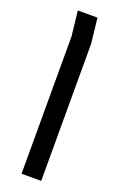

<svg xmlns="http://www.w3.org/2000/svg" viewBox="-148 -601 529 844"><g transform="rotate(20 116.0 -179.5)"><path d="M74 200V-442L61 -559H153L166 -442V200Z"/></g></svg>

Font: Assistant Medium
Style: Regular
Weight: 500
Designer: Hebrew By Ben Nathan, Latin by Paul Hunt
Version: Version 3.000